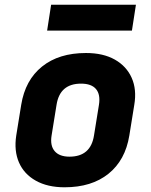

<svg xmlns="http://www.w3.org/2000/svg" viewBox="-20 -785 640 815"><path d="M254 10Q182 10 132 -18Q82 -46 60.5 -95.5Q39 -145 49 -210L70 -340Q87 -445 158.5 -502.5Q230 -560 345 -560Q418 -560 467.5 -532Q517 -504 539 -454.5Q561 -405 550 -340L529 -210Q512 -105 440.5 -47.5Q369 10 254 10ZM275 -120Q365 -120 379 -210L400 -340Q407 -384 387.5 -407Q368 -430 324 -430Q234 -430 220 -340L199 -210Q192 -167 212 -143.5Q232 -120 275 -120ZM180 -655 197 -765H557L540 -655Z"/></svg>

Font: JetBrains Mono NL ExtraBold
Style: Italic
Weight: 800
Italic angle: -9°
Monospace: yes
Designer: Philipp Nurullin, Konstantin Bulenkov
Foundry: JetBrains
Version: Version 2.305; ttfautohint (v1.8.4.7-5d5b)